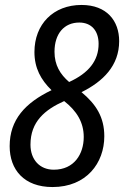

<svg xmlns="http://www.w3.org/2000/svg" viewBox="-20 -745 501 775"><path d="M192 10C329 10 401 -87 401 -195C401 -272 368 -324 309 -373C396 -416 461 -480 461 -579C461 -661 411 -725 309 -725C195 -725 119 -647 119 -535C119 -470 145 -423 188 -381C82 -330 19 -262 19 -155C19 -60 77 10 192 10ZM259 -414C223 -445 200 -482 200 -536C200 -609 239 -654 300 -654C348 -654 378 -622 378 -568C378 -500 338 -450 259 -414ZM197 -60C140 -60 103 -101 103 -161C103 -254 161 -302 239 -337C290 -297 318 -251 318 -192C318 -124 280 -60 197 -60Z"/></svg>

Font: Noto Sans Display SemiCondensed
Style: Italic
Weight: 400
Width: 4
Italic angle: -12°
Designer: Monotype Design Team
Foundry: Monotype Imaging Inc.
Version: Version 1.900